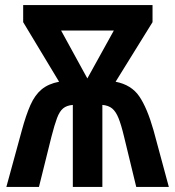

<svg xmlns="http://www.w3.org/2000/svg" viewBox="-20 -734 688 754"><path d="M579 -714V-647L434 -413Q496 -401 527 -355.5Q558 -310 583 -222L643 0H515L467 -198Q456 -244 445.5 -270Q435 -296 420.5 -308Q406 -320 382 -322V0H266V-322Q242 -320 228 -308.5Q214 -297 204 -270.5Q194 -244 182 -197L133 0H5L66 -223Q82 -282 99.5 -321.5Q117 -361 143.5 -383Q170 -405 212 -413L71 -647V-714ZM427 -614H220L323 -426Z"/></svg>

Font: Noto Sans Disp Cond SemBd
Style: Regular
Weight: 600
Width: 3
Designer: Monotype Design Team
Foundry: Monotype Imaging Inc.
Version: Version 2.000;GOOG;noto-source:20170915:90ef993387c0; ttfaut